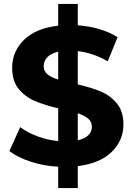

<svg xmlns="http://www.w3.org/2000/svg" viewBox="-20 -840 678 980"><path d="M377 8V120H277V11Q203 7 136 -15Q69 -37 28 -69L83 -191Q121 -163 172 -144Q223 -125 277 -120V-287Q206 -304 157 -325Q108 -346 75 -386.5Q42 -427 42 -494Q42 -577 102.5 -636.5Q163 -696 277 -709V-820H377V-711Q500 -701 580 -650L530 -527Q455 -570 377 -579V-409Q447 -393 495.5 -372.5Q544 -352 577 -311.5Q610 -271 610 -205Q610 -123 550 -64.5Q490 -6 377 8ZM277 -434V-576Q239 -567 221 -547.5Q203 -528 203 -502Q203 -477 222 -461Q241 -445 277 -434ZM449 -193Q449 -218 430.5 -234Q412 -250 377 -262V-124Q413 -132 431 -150Q449 -168 449 -193Z"/></svg>

Font: CMG Sans
Style: Bold
Weight: 700
Designer: Julieta Ulanovsky
Foundry: Julieta Ulanovsky
Version: Version 7.200